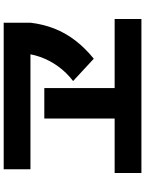

<svg xmlns="http://www.w3.org/2000/svg" viewBox="107 -880 786 1040"><g transform="rotate(-90 500.0 -360.0)"><path d="M83 13V-132H378V-513H543V-132H917V13ZM103 -588V-733H897V-588ZM581 -357Q628 -393 661 -439Q694 -485 712 -536.5Q730 -588 732 -643L897 -588Q889 -520 865.5 -459.5Q842 -399 801 -345.5Q760 -292 702 -245Z"/></g></svg>

Font: M PLUS 2 ExtraBold
Style: Regular
Weight: 800
Version: Version 1.001